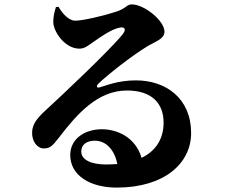

<svg xmlns="http://www.w3.org/2000/svg" viewBox="-20 -797 1040 872"><path d="M321 -703C295 -703 265 -732 246 -766L234 -765C226 -738 222 -722 222 -696C222 -657 272 -576 341 -576C365 -576 383 -592 402 -605C438 -630 486 -665 526 -672C544 -675 557 -666 536 -640C478 -568 253 -356 186 -295C147 -259 128 -232 126 -200C123 -156 149 -124 176 -123C205 -122 217 -132 246 -170C331 -281 424 -386 557 -386C668 -386 723 -329 723 -240C723 -175 695 -115 623 -80C595 -176 509 -210 443 -210C364 -210 299 -166 299 -93C299 1 391 55 510 55C725 55 848 -54 848 -193C848 -349 735 -432 597 -432C514 -432 459 -407 432 -400C421 -397 414 -404 427 -417C461 -451 579 -545 653 -589C685 -608 727 -620 727 -653C727 -703 635 -777 579 -777C554 -777 556 -760 508 -744C450 -725 356 -703 321 -703ZM513 -52C497 -51 480 -50 462 -50C396 -50 349 -70 349 -109C349 -139 372 -158 411 -158C464 -158 501 -113 513 -52Z"/></svg>

Font: Noto Serif CJK HK Black
Style: Regular
Weight: 900
Designer: Ryoko NISHIZUKA 西塚涼子 (kana & ideographs); Frank Grießhammer (Latin, Greek & Cyrillic); Wenlong ZHANG 张文龙 (bopomofo); San
Foundry: Adobe
Version: Version 2.001;hotconv 1.1.0;makeotfexe 2.6.0